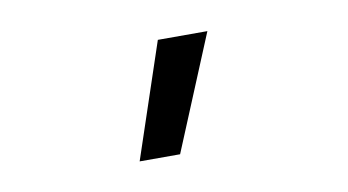

<svg xmlns="http://www.w3.org/2000/svg" viewBox="-38 -801 677 374"><g transform="rotate(-10 300.0 -613.5)"><path d="M293 -500H213L289 -727H387Z"/></g></svg>

Font: Geist Mono Light
Style: Regular
Weight: 300
Monospace: yes
Designer: Basement.studio, Andrés Briganti, Mateo Zaragoza
Foundry: Basement.studio, Vercel, Andrés Briganti, Guido Ferreyra, Mateo Zaragoza
Version: Version 1.500; ttfautohint (v1.8.4.7-5d5b)